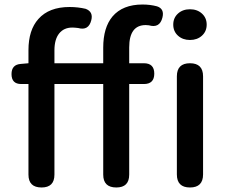

<svg xmlns="http://www.w3.org/2000/svg" viewBox="-20 -830 1004 850"><path d="M164 0Q106 0 106 -57V-458H74Q31 -458 31 -502Q31 -544 72 -547L106 -550V-608Q106 -697 150 -746Q197 -799 288 -799Q325 -799 359 -791Q394 -778 384 -740Q372 -693 326 -706Q310 -708 300 -708Q263 -708 242 -682Q221 -656 221 -607V-550H329H437V-619Q437 -708 478 -757Q523 -810 611 -810Q645 -810 675 -802Q709 -791 699 -752Q687 -704 639 -718Q634 -719 625 -719Q552 -719 552 -620V-550H617Q663 -550 663 -504Q663 -458 617 -458H552V-57Q552 0 495 0Q437 0 437 -57V-458H221V-57Q221 0 164 0ZM821 0Q763 0 763 -58V-492Q763 -550 821 -550Q879 -550 879 -492V-275V-58Q879 0 821 0ZM821 -653Q789 -653 768 -672Q747 -691 747 -721Q747 -751 768 -770Q789 -789 821 -789Q853 -789 874 -770Q895 -751 895 -721Q895 -691 874 -672Q853 -653 821 -653Z"/></svg>

Font: GenSenRounded TW M
Style: Regular
Weight: 500
Version: Version 1.501;PS 1;hotconv 16.6.51;makeotf.lib2.5.65220